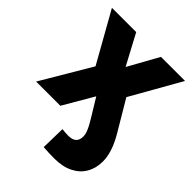

<svg xmlns="http://www.w3.org/2000/svg" viewBox="-209 -641 961 961"><g transform="rotate(45 271.0 -160.5)"><path d="M344.7 208Q325.7 208 306.2 207.3Q286.6 206.5 267.1 205.1L270 75.2Q279.8 76.2 291.3 77.1Q302.7 78.1 314 78.1Q341.3 78.1 355.7 65.9Q370.1 53.7 370.1 27.3Q370.1 15.6 366.2 3.2Q362.3 -9.3 353.8 -26.1Q345.2 -43 330.6 -66.9L273.4 -160.6L179.7 0H8.3L164.6 -264.2L15.6 -529.3H187.5L273.4 -368.2L362.8 -529.3H533.2L382.8 -264.2L479 -102.1Q497.1 -71.8 507.6 -45.7Q518.1 -19.5 522.9 2.9Q527.8 25.4 527.8 46.4Q527.8 94.2 506.6 130.6Q485.4 167 444.6 187.5Q403.8 208 344.7 208Z"/></g></svg>

Font: Inter 24pt ExtraBold
Style: Regular
Weight: 800
Designer: Rasmus Andersson
Foundry: rsms
Version: Version 4.001;git-66647c0bb